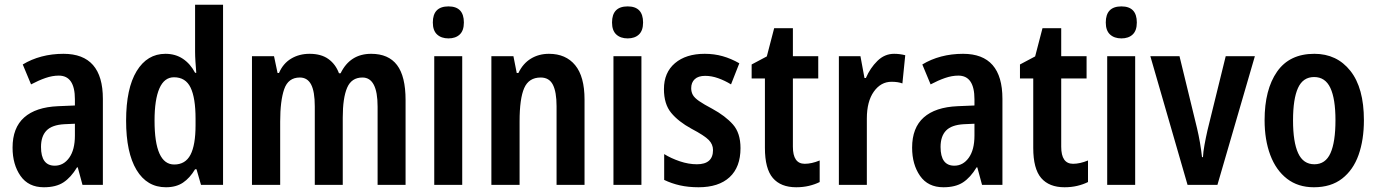

<svg xmlns="http://www.w3.org/2000/svg" viewBox="-20 -780 5813 810"><path d="M248 -553Q414 -553 414 -363V0H328L308 -74H305Q279 -31 247.5 -10.5Q216 10 165 10Q100 10 66.5 -38Q33 -86 33 -157Q33 -241 82 -284.5Q131 -328 225 -332L296 -335V-361Q296 -461 228 -461Q201 -461 172 -451Q143 -441 111 -424L76 -508Q112 -530 155.5 -541.5Q199 -553 248 -553ZM296 -258 251 -256Q199 -253 176 -229Q153 -205 153 -160Q153 -81 211 -81Q248 -81 272 -114.5Q296 -148 296 -208Z M680 10Q600 10 556 -63Q512 -136 512 -271Q512 -407 556.5 -480Q601 -553 678 -553Q720 -553 751.5 -532Q783 -511 803 -473H808Q806 -497 804.5 -520.5Q803 -544 803 -563V-760H921V0H828L809 -66H803Q781 -29 752 -9.5Q723 10 680 10ZM715 -86Q762 -86 783.5 -127Q805 -168 805 -252V-279Q805 -367 784 -410.5Q763 -454 714 -454Q673 -454 652.5 -407Q632 -360 632 -271Q632 -86 715 -86Z M1546 -553Q1619 -553 1655 -505.5Q1691 -458 1691 -358V0H1573V-330Q1573 -453 1509 -453Q1463 -453 1444.5 -410Q1426 -367 1426 -284V0H1308V-331Q1308 -394 1292.5 -423.5Q1277 -453 1245 -453Q1196 -453 1179 -404Q1162 -355 1162 -267V0H1043V-543H1136L1151 -472H1157Q1174 -512 1208 -532.5Q1242 -553 1286 -553Q1335 -553 1365.5 -531Q1396 -509 1410 -471H1417Q1457 -553 1546 -553Z M1872 -753Q1937 -753 1937 -685Q1937 -651 1919.5 -634.5Q1902 -618 1872 -618Q1842 -618 1824 -634.5Q1806 -651 1806 -685Q1806 -753 1872 -753ZM1930 -543V0H1812V-543Z M2296 -553Q2367 -553 2406.5 -505Q2446 -457 2446 -360V0H2328V-332Q2328 -392 2312.5 -422.5Q2297 -453 2261 -453Q2211 -453 2191.5 -408.5Q2172 -364 2172 -268V0H2053V-543H2146L2160 -472H2167Q2186 -512 2219.5 -532.5Q2253 -553 2296 -553Z M2628 -753Q2693 -753 2693 -685Q2693 -651 2675.5 -634.5Q2658 -618 2628 -618Q2598 -618 2580 -634.5Q2562 -651 2562 -685Q2562 -753 2628 -753ZM2686 -543V0H2568V-543Z M3104 -155Q3104 -75 3058 -32.5Q3012 10 2927 10Q2884 10 2848.5 2Q2813 -6 2782 -21V-130Q2811 -112 2848 -99.5Q2885 -87 2920 -87Q2988 -87 2988 -147Q2988 -171 2970 -189.5Q2952 -208 2897 -237Q2842 -267 2811.5 -304Q2781 -341 2781 -404Q2781 -474 2827.5 -513.5Q2874 -553 2953 -553Q2993 -553 3028.5 -543Q3064 -533 3099 -513L3064 -424Q3038 -440 3010 -450Q2982 -460 2955 -460Q2926 -460 2911 -446Q2896 -432 2896 -408Q2896 -392 2903 -379.5Q2910 -367 2929.5 -353.5Q2949 -340 2985 -321Q3040 -291 3072 -255Q3104 -219 3104 -155Z M3375 -89Q3404 -89 3438 -103V-12Q3418 -2 3393 4Q3368 10 3339 10Q3274 10 3240.5 -29Q3207 -68 3207 -156V-449H3151V-508L3215 -542L3246 -661H3325V-543H3432V-449H3325V-161Q3325 -89 3375 -89Z M3752 -553Q3776 -553 3799 -547L3787 -428Q3769 -435 3741 -435Q3696 -435 3666.5 -393.5Q3637 -352 3637 -280V0H3519V-543H3610L3627 -451H3633Q3651 -493 3681.5 -523Q3712 -553 3752 -553Z M4043 -553Q4209 -553 4209 -363V0H4123L4103 -74H4100Q4074 -31 4042.5 -10.5Q4011 10 3960 10Q3895 10 3861.5 -38Q3828 -86 3828 -157Q3828 -241 3877 -284.5Q3926 -328 4020 -332L4091 -335V-361Q4091 -461 4023 -461Q3996 -461 3967 -451Q3938 -441 3906 -424L3871 -508Q3907 -530 3950.5 -541.5Q3994 -553 4043 -553ZM4091 -258 4046 -256Q3994 -253 3971 -229Q3948 -205 3948 -160Q3948 -81 4006 -81Q4043 -81 4067 -114.5Q4091 -148 4091 -208Z M4507 -89Q4536 -89 4570 -103V-12Q4550 -2 4525 4Q4500 10 4471 10Q4406 10 4372.5 -29Q4339 -68 4339 -156V-449H4283V-508L4347 -542L4378 -661H4457V-543H4564V-449H4457V-161Q4457 -89 4507 -89Z M4711 -753Q4776 -753 4776 -685Q4776 -651 4758.5 -634.5Q4741 -618 4711 -618Q4681 -618 4663 -634.5Q4645 -651 4645 -685Q4645 -753 4711 -753ZM4769 -543V0H4651V-543Z M4990 0 4833 -543H4956L5030 -239Q5044 -180 5051 -117H5055Q5056 -139 5061.5 -169Q5067 -199 5074 -230L5151 -543H5274L5116 0Z M5734 -273Q5734 -190 5711.5 -126.5Q5689 -63 5642 -26.5Q5595 10 5523 10Q5456 10 5409.5 -26Q5363 -62 5339 -126Q5315 -190 5315 -273Q5315 -402 5367.5 -477.5Q5420 -553 5525 -553Q5620 -553 5677 -481Q5734 -409 5734 -273ZM5435 -272Q5435 -181 5456.5 -134Q5478 -87 5525 -87Q5572 -87 5593 -134Q5614 -181 5614 -273Q5614 -363 5592.5 -409Q5571 -455 5524 -455Q5477 -455 5456 -409Q5435 -363 5435 -272Z"/></svg>

Font: Avrile Sans Condensed SemiBold
Style: Regular
Weight: 600
Width: 3
Designer: Monotype Design Team
Foundry: Monotype Imaging Inc.
Version: Version 2.001;September 10, 2019;FontCreator 11.5.0.2425 64-